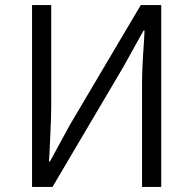

<svg xmlns="http://www.w3.org/2000/svg" viewBox="-20 -741 765 761"><path d="M107 -721H183V-323Q183 -282 180.5 -230.5Q178 -179 176 -131L174 -101H178L257 -246L538 -721H619V0H543V-403Q543 -472 550 -566L553 -620H549L469 -476L188 0H107Z"/></svg>

Font: Nebula Sans Book
Style: Regular
Weight: 400
Designer: Paul D. Hunt for Adobe (as Source Sans)
Foundry: Nebula Entertainment & Broadcasting LLC
Version: Version 1.010